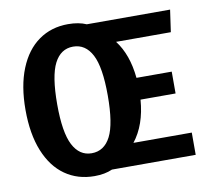

<svg xmlns="http://www.w3.org/2000/svg" viewBox="-80 -797 977 901"><g transform="rotate(-10 408.5 -346.0)"><path d="M506 -106H784V0H385Q349 16 300 16Q220 16 160 -26Q100 -68 67 -149.5Q34 -231 34 -346Q34 -460 67 -541.5Q100 -623 160 -665.5Q220 -708 300 -708Q351 -708 387 -692H784L769 -587H508Q562 -517 573 -404H741V-300H574Q565 -181 506 -106ZM426 -346Q426 -481 395 -540.5Q364 -600 305 -600Q246 -600 215.5 -540.5Q185 -481 185 -346Q185 -212 216 -152Q247 -92 305 -92Q365 -92 395.5 -151.5Q426 -211 426 -346Z"/></g></svg>

Font: Fira Sans Condensed SemiBold
Style: Regular
Weight: 600
Width: 3
Designer: bBox Type GmbH & Carrois Corporate GbR & Edenspiekermann AG
Foundry: bBox Type GmbH & Carrois Corporate GbR & Edenspiekermann AG
Version: Version 4.301